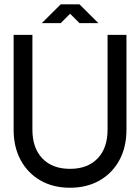

<svg xmlns="http://www.w3.org/2000/svg" viewBox="-20 -859 648 888"><path d="M477.5 -697.8H564.9V-259.3Q564.9 -178.7 532.2 -118.4Q499.5 -58.1 440.7 -24.4Q381.8 9.3 303.7 9.3Q225.6 9.3 167 -24.4Q108.4 -58.1 75.7 -118.4Q43 -178.7 43 -259.3V-697.8H129.9V-259.3Q129.9 -174.3 176 -126.2Q222.2 -78.1 303.7 -78.1Q385.3 -78.1 431.4 -126.2Q477.5 -174.3 477.5 -259.3ZM347.7 -838.9 435.1 -752H347.7L304.2 -795.4L260.7 -752H173.3L260.7 -838.9Z"/></svg>

Font: Qaz
Style: Regular
Weight: 400
Designer: GGBotNet
Foundry: f0n7
Version: 0.70